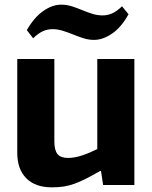

<svg xmlns="http://www.w3.org/2000/svg" viewBox="-20 -793 653 823"><path d="M202 10Q131 10 92.5 -29Q54 -68 54 -138V-540H213V-187Q213 -149 226.5 -132.5Q240 -116 272 -116Q299 -116 331 -126.5Q363 -137 397 -154V-540H556V0H422L413 -60H409Q374 -40 348.5 -27Q323 -14 299.5 -5.5Q276 3 253 6.5Q230 10 202 10ZM95 -664Q126 -718 165 -745.5Q204 -773 242 -773Q266 -773 288 -766Q310 -759 331.5 -750Q353 -741 375 -734Q397 -727 420 -727Q441 -727 460.5 -735.5Q480 -744 503 -766L531 -732Q500 -676 460.5 -649Q421 -622 383 -622Q360 -622 338 -629Q316 -636 294 -645Q272 -654 249.5 -661Q227 -668 205 -668Q184 -668 164.5 -659.5Q145 -651 122 -629Z"/></svg>

Font: Encode Sans Narrow
Style: Bold
Weight: 700
Designer: Pablo Impallari, Andres Torresi
Foundry: Pablo Impallari, Andres Torresi
Version: Version 1.000; ttfautohint (v1.00) -l 8 -r 50 -G 200 -x 14 -